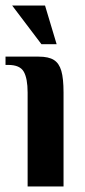

<svg xmlns="http://www.w3.org/2000/svg" viewBox="-21 -675 308 695"><path d="M79 -340Q79 -391 65 -415.5Q51 -440 9 -440H-1V-470H119Q155 -470 174 -458Q193 -446 201 -418.5Q209 -391 209 -340V0H79ZM129 -515 23 -655H142L184 -515Z"/></svg>

Font: Philosopher
Style: Bold
Weight: 700
Designer: Jovanny Lemonad
Foundry: Jovanny Lemonad
Version: Version 2.000